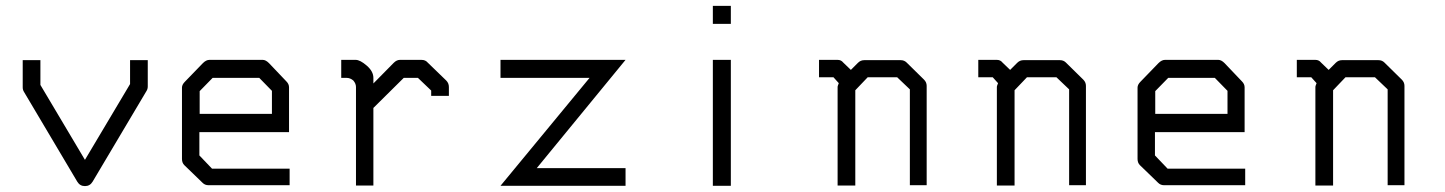

<svg xmlns="http://www.w3.org/2000/svg" viewBox="-20 -679 4900 651"><path d="M117 -391 268 -137 421 -394V-475H481V-386Q481 -377.5 477 -371L294 -63Q285 -48 268 -48Q251 -48 242 -63L61 -368Q57 -374.5 57 -383V-475H117Z M656 -231V-152L699 -107H962V-51H687Q675 -51 667 -59L605 -119Q597 -127 597 -140V-382Q597 -392 607 -402L668 -465Q679 -476 690 -476H871Q881 -476 892 -465L951 -403Q960 -394 960 -383V-231ZM657 -293H902V-371L859 -415H701L657 -370Z M1246 -313V-50H1187V-384Q1187 -395.5 1178 -406Q1167.5 -415 1155 -415H1137V-476H1186Q1201 -476 1223.5 -456.5Q1246 -437 1246 -415V-396L1315 -466Q1325 -476 1336 -476H1409Q1422.5 -476 1430 -467L1493 -406Q1502 -397 1502 -384V-354H1442V-372L1397 -415H1349Z M1677 -476H2101L1800 -109H2101V-49H1677L1979 -415H1677Z M2397 -659H2458V-598H2397ZM2397 -476H2458V-49H2397Z M2865 -442 2889 -466Q2898 -475 2910 -475H3034Q3046 -475 3054 -467L3113 -409Q3122 -400 3122 -388V-51H3065V-376L3022 -417H2922L2880 -373V-50H2820V-385Q2820 -387 2824 -397L2806 -417H2757V-476H2820Q2832 -476 2839 -467Z M3405 -442 3429 -466Q3438 -475 3450 -475H3574Q3586 -475 3594 -467L3653 -409Q3662 -400 3662 -388V-51H3605V-376L3562 -417H3462L3420 -373V-50H3360V-385Q3360 -387 3364 -397L3346 -417H3297V-476H3360Q3372 -476 3379 -467Z M3896 -231V-152L3939 -107H4202V-51H3927Q3915 -51 3907 -59L3845 -119Q3837 -127 3837 -140V-382Q3837 -392 3847 -402L3908 -465Q3919 -476 3930 -476H4111Q4121 -476 4132 -465L4191 -403Q4200 -394 4200 -383V-231ZM3897 -293H4142V-371L4099 -415H3941L3897 -370Z M4485 -442 4509 -466Q4518 -475 4530 -475H4654Q4666 -475 4674 -467L4733 -409Q4742 -400 4742 -388V-51H4685V-376L4642 -417H4542L4500 -373V-50H4440V-385Q4440 -387 4444 -397L4426 -417H4377V-476H4440Q4452 -476 4459 -467Z"/></svg>

Font: IBM 3270
Style: Regular
Weight: 400
Monospace: yes
Version: Version 2.3.1